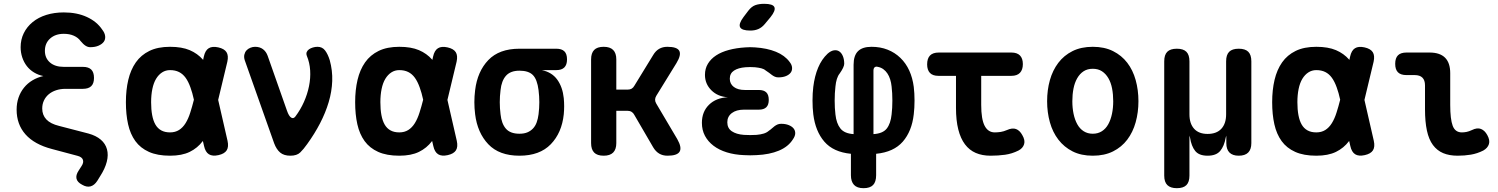

<svg xmlns="http://www.w3.org/2000/svg" viewBox="-20 -805 7840 1005"><path d="M402 -590Q389 -608 366.5 -618Q344 -628 314 -628Q270 -628 242.5 -603.5Q215 -579 215 -539Q215 -501 241.5 -478Q268 -455 314 -455H414Q443 -455 457.5 -441Q472 -427 472 -397Q472 -368 457.5 -354Q443 -340 414 -340H323Q296 -340 273.5 -332.5Q251 -325 235 -311.5Q219 -298 210 -279Q201 -260 201 -237Q201 -203 222.5 -180Q244 -157 289 -146L443 -106Q483 -95 507.5 -74Q532 -53 540 -23.5Q548 6 539 41.5Q530 77 505 116L489 142Q474 165 454 170.5Q434 176 410 162Q385 149 380.5 130.5Q376 112 391 89L407 64Q419 46 414 31.5Q409 17 387 11L252 -25Q160 -49 113.5 -101.5Q67 -154 67 -231Q67 -265 77 -294Q87 -323 105.5 -346Q124 -369 150 -384.5Q176 -400 207 -407Q181 -412 158.5 -425.5Q136 -439 120.5 -459Q105 -479 96.5 -504.5Q88 -530 88 -558Q88 -598 104.5 -631.5Q121 -665 151 -689.5Q181 -714 222.5 -727Q264 -740 314 -740Q383 -740 435 -716Q487 -692 515 -650Q529 -632 530.5 -615Q532 -598 523 -586Q514 -574 496 -566Q478 -558 452 -558Q440 -558 428 -565.5Q416 -573 402 -590Z M1171 -68Q1178 -36 1166.5 -18Q1155 0 1123.5 7Q1092 14 1073.5 2.5Q1055 -9 1048 -41L1042 -67Q1042 -66 1041 -66Q1014 -30 973 -10Q932 10 870 10Q804 10 759.5 -10Q715 -30 688.5 -66.5Q662 -103 650.5 -154.5Q639 -206 639 -270Q639 -334 651.5 -387Q664 -440 691 -478.5Q718 -517 762 -538.5Q806 -560 870 -560Q932 -560 973 -542.5Q1014 -525 1042 -493Q1042 -492 1043 -491L1047 -509Q1054 -541 1072.5 -552.5Q1091 -564 1122.5 -557Q1154 -550 1165.5 -532Q1177 -514 1170 -482L1122 -282ZM995 -283Q987 -320 977 -347Q966 -378 951.5 -398Q937 -418 917 -428Q897 -438 870 -438Q847 -438 828.5 -426Q810 -414 797 -392.5Q784 -371 777.5 -339.5Q771 -308 771 -270Q771 -232 776.5 -202.5Q782 -173 793.5 -153Q805 -133 824 -122.5Q843 -112 870 -112Q897 -112 917 -124.5Q937 -137 951.5 -160.5Q966 -184 976 -216Q986 -247 995 -283Z M1415 -55 1261 -490Q1256 -506 1259 -519Q1262 -532 1270 -541Q1278 -550 1290.5 -555Q1303 -560 1315 -560Q1340 -560 1356.5 -547.5Q1373 -535 1381 -513L1482 -226Q1492 -197 1504 -189.5Q1516 -182 1526 -195Q1553 -231 1571 -271.5Q1589 -312 1597.5 -354Q1606 -396 1603.5 -436.5Q1601 -477 1586 -513Q1582 -524 1585.5 -532.5Q1589 -541 1597.5 -547Q1606 -553 1618 -556.5Q1630 -560 1642 -560Q1667 -560 1681.5 -541Q1696 -522 1706 -490Q1721 -436 1719 -381Q1717 -326 1700.5 -270.5Q1684 -215 1655.5 -160Q1627 -105 1588 -51Q1569 -24 1551.5 -7Q1534 10 1500 10Q1466 10 1446.5 -6.5Q1427 -23 1415 -55Z M2371 -68Q2378 -36 2366.5 -18Q2355 0 2323.5 7Q2292 14 2273.5 2.5Q2255 -9 2248 -41L2242 -67Q2242 -66 2241 -66Q2214 -30 2173 -10Q2132 10 2070 10Q2004 10 1959.5 -10Q1915 -30 1888.5 -66.5Q1862 -103 1850.5 -154.5Q1839 -206 1839 -270Q1839 -334 1851.5 -387Q1864 -440 1891 -478.5Q1918 -517 1962 -538.5Q2006 -560 2070 -560Q2132 -560 2173 -542.5Q2214 -525 2242 -493Q2242 -492 2243 -491L2247 -509Q2254 -541 2272.5 -552.5Q2291 -564 2322.5 -557Q2354 -550 2365.5 -532Q2377 -514 2370 -482L2322 -282ZM2195 -283Q2187 -320 2177 -347Q2166 -378 2151.5 -398Q2137 -418 2117 -428Q2097 -438 2070 -438Q2047 -438 2028.5 -426Q2010 -414 1997 -392.5Q1984 -371 1977.5 -339.5Q1971 -308 1971 -270Q1971 -232 1976.5 -202.5Q1982 -173 1993.5 -153Q2005 -133 2024 -122.5Q2043 -112 2070 -112Q2097 -112 2117 -124.5Q2137 -137 2151.5 -160.5Q2166 -184 2176 -216Q2186 -247 2195 -283Z M2892 -438H2816Q2869 -427 2897 -388Q2925 -349 2931 -291Q2933 -270 2933 -249Q2933 -228 2931 -207Q2921 -110 2863 -50Q2805 10 2699 10Q2593 10 2536 -50Q2479 -110 2467 -207Q2463 -239 2463 -270Q2463 -301 2467 -333Q2479 -431 2536 -490.5Q2593 -550 2699 -550H2892Q2920 -550 2934 -536.5Q2948 -523 2948 -494Q2948 -466 2934 -452Q2920 -438 2892 -438ZM2699 -105Q2723 -105 2740 -112Q2757 -119 2769.5 -132Q2782 -145 2789 -164Q2796 -183 2799 -207Q2803 -239 2803 -270Q2803 -301 2799 -333Q2792 -389 2769.5 -412Q2747 -435 2699 -435Q2652 -435 2628.5 -408.5Q2605 -382 2600 -333Q2596 -301 2596 -270Q2596 -239 2600 -207Q2605 -158 2628 -131.5Q2651 -105 2699 -105Z M3140 10Q3106 10 3090 -6.5Q3074 -23 3074 -56V-494Q3074 -527 3090 -543.5Q3106 -560 3140 -560Q3173 -560 3189.5 -543.5Q3206 -527 3206 -494V-336H3266Q3278 -336 3286.5 -341Q3295 -346 3301 -357L3399 -517Q3412 -539 3430.5 -549.5Q3449 -560 3473 -560Q3524 -560 3535.5 -539Q3547 -518 3521 -475L3415 -303Q3409 -293 3409 -283Q3409 -273 3415 -263L3525 -77Q3550 -33 3537.5 -11.5Q3525 10 3474 10Q3449 10 3430.5 -1Q3412 -12 3399 -34L3300 -204Q3295 -214 3286 -219.5Q3277 -225 3265 -225H3206V-56Q3206 -23 3189.5 -6.5Q3173 10 3140 10Z M4113 -481Q4125 -466 4126 -451Q4127 -436 4119 -425Q4111 -414 4094.5 -407Q4078 -400 4054 -400Q4044 -400 4036 -403.5Q4028 -407 4020.5 -412.5Q4013 -418 4005.5 -424Q3998 -430 3988 -436Q3979 -444 3965 -447.5Q3951 -451 3932 -453Q3919 -454 3906.5 -454Q3894 -454 3882 -453Q3844 -450 3822 -435.5Q3800 -421 3800 -393Q3800 -366 3821 -350Q3842 -334 3879 -334H3952Q3978 -334 3991 -321.5Q4004 -309 4004 -282Q4004 -256 3991 -243.5Q3978 -231 3952 -231H3874Q3834 -231 3810.5 -213Q3787 -195 3787 -165Q3787 -134 3810.5 -118Q3834 -102 3874 -99Q3890 -98 3907 -98Q3924 -98 3940 -99Q3962 -101 3978 -106Q3994 -111 4005 -121Q4013 -126 4020.5 -133Q4028 -140 4035 -145Q4042 -150 4050 -153.5Q4058 -157 4069 -157Q4092 -157 4109 -150Q4126 -143 4134.5 -132Q4143 -121 4142.5 -106.5Q4142 -92 4130 -75Q4106 -37 4057 -16.5Q4008 4 3940 7Q3924 8 3907 8Q3890 8 3874 7Q3825 5 3784.5 -7.5Q3744 -20 3715 -42Q3686 -64 3670 -94Q3654 -124 3654 -162Q3654 -220 3691 -256.5Q3728 -293 3790 -296Q3737 -299 3703.5 -332.5Q3670 -366 3670 -413Q3670 -446 3685.5 -471.5Q3701 -497 3728.5 -515Q3756 -533 3795 -543.5Q3834 -554 3882 -557Q3894 -558 3906.5 -558Q3919 -558 3932 -557Q3995 -553 4041.5 -534Q4088 -515 4113 -481ZM3983 -679Q3968 -661 3949.5 -653Q3931 -645 3908 -645Q3863 -645 3854 -662.5Q3845 -680 3872 -716L3897 -749Q3914 -771 3933.5 -778Q3953 -785 3980 -785Q4026 -785 4033.5 -767.5Q4041 -750 4013 -715Z M4500 180Q4466 180 4450 162.5Q4434 145 4434 112V0Q4342 -9 4295 -63.5Q4248 -118 4237 -207Q4233 -240 4233 -278.5Q4233 -317 4237 -350Q4244 -407 4262.5 -451Q4281 -495 4312 -524Q4329 -539 4345 -541.5Q4361 -544 4373 -536Q4385 -528 4392 -511Q4399 -494 4399 -471Q4399 -463 4393 -450Q4387 -437 4375 -420Q4366 -409 4360.5 -391.5Q4355 -374 4353 -352Q4349 -318 4349 -278.5Q4349 -239 4353 -206Q4358 -159 4379 -132.5Q4400 -106 4448 -103V-466Q4448 -514 4471 -537Q4494 -560 4542 -560Q4588 -560 4626 -545Q4664 -530 4693 -502Q4722 -474 4739.5 -435.5Q4757 -397 4763 -350Q4767 -317 4767 -278.5Q4767 -240 4763 -207Q4753 -118 4705.5 -63.5Q4658 -9 4566 0V112Q4566 147 4550 163.5Q4534 180 4500 180ZM4552 -435V-103Q4601 -106 4621.5 -132Q4642 -158 4647 -206Q4651 -239 4651 -278.5Q4651 -318 4647 -352Q4645 -372 4639.5 -389.5Q4634 -407 4625 -420.5Q4616 -434 4603.5 -443Q4591 -452 4575 -455Q4565 -458 4558.5 -453Q4552 -448 4552 -435Z M5274 -530Q5304 -530 5319 -514.5Q5334 -499 5334 -469.5Q5334 -440 5319 -424Q5304 -408 5274 -408H5116V-256Q5116 -181 5134 -146.5Q5152 -112 5187 -112Q5203 -112 5218.5 -114.5Q5234 -117 5250 -124Q5279 -137 5298.5 -129.5Q5318 -122 5331 -98Q5347 -71 5340.5 -50Q5334 -29 5311 -17Q5277 0 5241 5Q5205 10 5165 10Q5121 10 5087.5 -4.5Q5054 -19 5031 -49.5Q5008 -80 4996 -127.5Q4984 -175 4984 -240V-408H4892Q4862 -408 4847.5 -423.5Q4833 -439 4833 -468Q4833 -499 4848 -514.5Q4863 -530 4894 -530Z M5700 10Q5639 10 5594.5 -12.5Q5550 -35 5520 -74Q5490 -113 5475.5 -165Q5461 -217 5461 -275Q5461 -334 5475.5 -385.5Q5490 -437 5519.5 -476Q5549 -515 5594 -537.5Q5639 -560 5700 -560Q5761 -560 5806 -537.5Q5851 -515 5880.5 -476.5Q5910 -438 5924.5 -386Q5939 -334 5939 -275Q5939 -217 5924.5 -165Q5910 -113 5880.5 -74Q5851 -35 5806 -12.5Q5761 10 5700 10ZM5700 -105Q5727 -105 5747.5 -118Q5768 -131 5781 -154.5Q5794 -178 5800.5 -209Q5807 -240 5807 -275Q5807 -311 5801 -342Q5795 -373 5781.5 -396Q5768 -419 5748 -432Q5728 -445 5700 -445Q5672 -445 5652 -432Q5632 -419 5618.5 -395.5Q5605 -372 5599 -341Q5593 -310 5593 -275Q5593 -240 5599.5 -209Q5606 -178 5619 -154.5Q5632 -131 5652.5 -118Q5673 -105 5700 -105Z M6140 180Q6107 180 6090.5 164Q6074 148 6074 114V-484Q6074 -518 6090 -534Q6106 -550 6140 -550Q6174 -550 6190 -534Q6206 -518 6206 -484V-207Q6206 -158 6230.5 -131Q6255 -104 6301 -104Q6348 -104 6373 -131Q6398 -158 6398 -207V-484Q6398 -518 6414 -534Q6430 -550 6464 -550Q6498 -550 6514 -534Q6530 -518 6530 -484V-56Q6530 -23 6513.5 -6.5Q6497 10 6464 10Q6432 10 6415.5 -6.5Q6399 -23 6399 -56V-85Q6399 -95 6398.5 -95Q6398 -95 6396 -85Q6388 -40 6367 -15Q6346 10 6301 10Q6256 10 6236 -15Q6216 -40 6209 -85Q6207 -95 6206.5 -95Q6206 -95 6206 -85V114Q6206 148 6190 164Q6174 180 6140 180Z M7171 -68Q7178 -36 7166.5 -18Q7155 0 7123.5 7Q7092 14 7073.5 2.5Q7055 -9 7048 -41L7042 -67Q7042 -66 7041 -66Q7014 -30 6973 -10Q6932 10 6870 10Q6804 10 6759.5 -10Q6715 -30 6688.5 -66.5Q6662 -103 6650.5 -154.5Q6639 -206 6639 -270Q6639 -334 6651.5 -387Q6664 -440 6691 -478.5Q6718 -517 6762 -538.5Q6806 -560 6870 -560Q6932 -560 6973 -542.5Q7014 -525 7042 -493Q7042 -492 7043 -491L7047 -509Q7054 -541 7072.5 -552.5Q7091 -564 7122.5 -557Q7154 -550 7165.5 -532Q7177 -514 7170 -482L7122 -282ZM6995 -283Q6987 -320 6977 -347Q6966 -378 6951.5 -398Q6937 -418 6917 -428Q6897 -438 6870 -438Q6847 -438 6828.5 -426Q6810 -414 6797 -392.5Q6784 -371 6777.5 -339.5Q6771 -308 6771 -270Q6771 -232 6776.5 -202.5Q6782 -173 6793.5 -153Q6805 -133 6824 -122.5Q6843 -112 6870 -112Q6897 -112 6917 -124.5Q6937 -137 6951.5 -160.5Q6966 -184 6976 -216Q6986 -247 6995 -283Z M7571 -256Q7571 -181 7584 -146.5Q7597 -112 7632 -112Q7644 -112 7656.5 -114.5Q7669 -117 7684 -124Q7712 -138 7732 -130Q7752 -122 7765 -98Q7780 -71 7773.5 -50.5Q7767 -30 7744 -17Q7712 -1 7679 4.5Q7646 10 7610 10Q7566 10 7534 -3.5Q7502 -17 7480.5 -46Q7459 -75 7449 -121.5Q7439 -168 7439 -233V-358Q7439 -385 7425.5 -398.5Q7412 -412 7385 -412H7342Q7312 -412 7297.5 -426.5Q7283 -441 7283 -471Q7283 -501 7297.5 -515.5Q7312 -530 7342 -530H7463Q7517 -530 7544 -503Q7571 -476 7571 -422Z"/></svg>

Font: Maple Mono NL
Style: Bold
Weight: 700
Monospace: yes
Designer: subframe7536
Version: Version 7.000